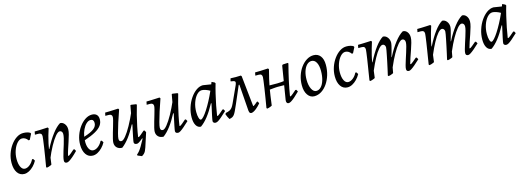

<svg xmlns="http://www.w3.org/2000/svg" viewBox="-0 -1296 6278 2292"><g transform="rotate(-15 3138.5 -150.0)"><path d="M228 -405Q197 -405 168 -373Q139 -341 121 -290Q103 -239 103 -183Q103 -121 122 -84Q141 -47 172 -47Q202 -47 232.5 -71.5Q263 -96 281 -134L295 -133L310 -109Q291 -74 264 -46.5Q237 -19 207.5 -3.5Q178 12 149 12Q95 12 64 -32.5Q33 -77 33 -153Q33 -212 52 -267.5Q71 -323 103.5 -367.5Q136 -412 176 -438Q216 -464 259 -464Q285 -464 307.5 -458.5Q330 -453 344 -443L349 -432L315 -365L301 -362Q270 -405 228 -405Z M674 12Q643 12 643 -17Q643 -35 650.5 -66Q658 -97 669.5 -133.5Q681 -170 692.5 -207.5Q704 -245 711.5 -277Q719 -309 719 -330Q719 -348 709.5 -359.5Q700 -371 685 -371Q663 -371 631 -333Q599 -295 562 -228Q525 -161 489 -72L493 -210L512 -199Q564 -300 616.5 -368.5Q669 -437 715 -464Q747 -464 769 -436.5Q791 -409 791 -368Q791 -342 780.5 -303.5Q770 -265 755.5 -221.5Q741 -178 727.5 -137Q714 -96 707 -64L710 -60Q715 -60 721.5 -63.5Q728 -67 743.5 -80Q759 -93 789 -119L801 -118L814 -94Q779 -58 751.5 -34.5Q724 -11 705 0.5Q686 12 674 12ZM426 9 419 0Q429 -59 439 -120Q449 -181 457 -234.5Q465 -288 469.5 -324Q474 -360 474 -368Q474 -389 464 -398.5Q454 -408 431 -408H390L397 -446Q422 -446 467.5 -447.5Q513 -449 559 -452L568 -440Q555 -403 542.5 -357Q530 -311 520 -266Q510 -221 505 -186L504 -132L488 -14Q488 -11 475.5 -5.5Q463 0 448.5 4.5Q434 9 426 9Z M1186 -386Q1186 -344 1162 -310.5Q1138 -277 1086 -248Q1034 -219 948 -190Q944 -126 963.5 -87Q983 -48 1018 -48Q1048 -48 1078 -71.5Q1108 -95 1128 -134L1142 -133L1157 -109Q1138 -74 1111 -46.5Q1084 -19 1054.5 -3.5Q1025 12 996 12Q942 12 911 -32.5Q880 -77 880 -153Q880 -211 899.5 -266.5Q919 -322 951.5 -366.5Q984 -411 1024.5 -437.5Q1065 -464 1107 -464Q1145 -464 1165.5 -444Q1186 -424 1186 -386ZM1075 -406Q1049 -406 1023.5 -382.5Q998 -359 979 -319.5Q960 -280 952 -232Q1039 -259 1077 -289Q1115 -319 1115 -360Q1115 -406 1075 -406Z M1357 12Q1317 12 1293 -11Q1269 -34 1269 -72Q1269 -89 1276.5 -120.5Q1284 -152 1295 -189.5Q1306 -227 1317 -264Q1328 -301 1335.5 -330Q1343 -359 1343 -372Q1343 -408 1301 -408H1260L1268 -446Q1289 -446 1318 -447Q1347 -448 1377 -449.5Q1407 -451 1430 -452L1439 -440Q1411 -361 1388.5 -290.5Q1366 -220 1353 -170Q1340 -120 1340 -102Q1340 -84 1347 -75.5Q1354 -67 1370 -67Q1390 -67 1423 -107Q1456 -147 1495.5 -218Q1535 -289 1575 -381L1563 -220L1539 -228Q1494 -142 1449 -82.5Q1404 -23 1357 12ZM1540 12Q1504 12 1504 -16Q1504 -22 1507 -39Q1510 -56 1516 -85.5Q1522 -115 1531 -157.5Q1540 -200 1552 -255L1553 -294L1582 -453L1591 -456L1651 -447L1658 -439Q1642 -387 1625.5 -320.5Q1609 -254 1595 -187Q1581 -120 1573 -64L1576 -60Q1581 -60 1587.5 -63.5Q1594 -67 1609.5 -80Q1625 -93 1655 -119L1667 -118L1680 -94Q1639 -55 1611.5 -32Q1584 -9 1567 1.5Q1550 12 1540 12ZM1559 170 1508 149 1506 137Q1526 120 1540 102.5Q1554 85 1572 55Q1590 25 1620 -31L1594 -51L1680 -94L1624 79Q1616 104 1607.5 120.5Q1599 137 1588 148Q1577 159 1559 170Z M1868 12Q1828 12 1804 -11Q1780 -34 1780 -72Q1780 -89 1787.5 -120.5Q1795 -152 1806 -189.5Q1817 -227 1828 -264Q1839 -301 1846.5 -330Q1854 -359 1854 -372Q1854 -408 1812 -408H1771L1779 -446Q1800 -446 1829 -447Q1858 -448 1888 -449.5Q1918 -451 1941 -452L1950 -440Q1922 -361 1899.5 -290.5Q1877 -220 1864 -170Q1851 -120 1851 -102Q1851 -84 1858 -75.5Q1865 -67 1881 -67Q1901 -67 1934 -107Q1967 -147 2006.5 -218Q2046 -289 2086 -381L2074 -220L2050 -228Q2005 -142 1960 -82.5Q1915 -23 1868 12ZM2051 12Q2015 12 2015 -16Q2015 -22 2018 -39Q2021 -56 2027 -85.5Q2033 -115 2042 -157.5Q2051 -200 2063 -255L2064 -294L2093 -453L2102 -456L2162 -447L2169 -439Q2153 -387 2136.5 -320.5Q2120 -254 2106 -187Q2092 -120 2084 -64L2087 -60Q2092 -60 2098.5 -63.5Q2105 -67 2120.5 -80Q2136 -93 2166 -119L2178 -118L2191 -94Q2150 -55 2122.5 -32Q2095 -9 2078 1.5Q2061 12 2051 12Z M2552 -60Q2557 -60 2563.5 -63.5Q2570 -67 2585.5 -80Q2601 -93 2631 -119L2643 -118L2656 -94Q2612 -52 2584.5 -29Q2557 -6 2541 3Q2525 12 2512 12Q2498 12 2489 4.5Q2480 -3 2480 -15Q2480 -26 2491.5 -81.5Q2503 -137 2523 -225L2517 -227Q2468 -137 2423 -79.5Q2378 -22 2330 12Q2293 12 2271.5 -23.5Q2250 -59 2250 -122Q2250 -184 2269.5 -244.5Q2289 -305 2322 -353.5Q2355 -402 2396 -431Q2437 -460 2479 -460L2579 -444L2588 -469L2593 -470L2624 -455L2632 -443Q2616 -390 2600 -322.5Q2584 -255 2570.5 -187.5Q2557 -120 2549 -64ZM2351 -69Q2364 -69 2386.5 -93.5Q2409 -118 2436.5 -160.5Q2464 -203 2493 -257.5Q2522 -312 2549 -373Q2526 -387 2498 -396.5Q2470 -406 2451 -406Q2417 -406 2387 -373Q2357 -340 2338.5 -286.5Q2320 -233 2320 -171Q2320 -127 2329 -98Q2338 -69 2351 -69Z M2682 12Q2672 -5 2664 -21Q2656 -37 2650 -55L2658 -69Q2688 -75 2706.5 -84Q2725 -93 2738.5 -110Q2752 -127 2766 -158L2856 -355Q2872 -390 2864 -402Q2856 -414 2813 -418L2811 -422L2820 -454Q2855 -452 2884 -452Q2913 -452 2947 -454L2896 -358L2802 -139Q2782 -93 2768.5 -64.5Q2755 -36 2743.5 -21Q2732 -6 2718 1Q2704 8 2682 12ZM2926 -26 2902 -353H2871L2947 -454L2955 -444L2995 -67L3001 -63Q3011 -70 3024.5 -80Q3038 -90 3051 -102H3062L3073 -77Q3043 -42 3017 -21Q2991 0 2971.5 7Q2952 14 2940 6Q2928 -2 2926 -26Z M3149 9 3142 0Q3152 -59 3162 -120Q3172 -181 3180 -234.5Q3188 -288 3192.5 -324Q3197 -360 3197 -368Q3197 -389 3187.5 -398.5Q3178 -408 3155 -408H3114L3121 -446Q3146 -446 3191 -447.5Q3236 -449 3282 -452L3291 -440Q3275 -379 3263 -328Q3251 -277 3242.5 -230Q3234 -183 3227 -132L3211 -14Q3211 -11 3198.5 -5.5Q3186 0 3171.5 4.5Q3157 9 3149 9ZM3202 -198 3210 -252Q3243 -252 3276 -251.5Q3309 -251 3342 -251Q3368 -251 3393.5 -253.5Q3419 -256 3463 -262L3458 -209L3335 -210Q3327 -210 3305.5 -208.5Q3284 -207 3256 -204Q3228 -201 3202 -198ZM3543 -118 3556 -94Q3519 -57 3491.5 -33.5Q3464 -10 3445.5 1Q3427 12 3414 12Q3399 12 3392 -0.5Q3385 -13 3388 -32L3455 -442L3465 -452L3526 -455L3533 -447Q3504 -334 3484 -243Q3464 -152 3450 -64L3453 -60Q3458 -60 3465 -64.5Q3472 -69 3487.5 -81.5Q3503 -94 3531 -119Z M3732 12Q3683 12 3651.5 -32.5Q3620 -77 3620 -152Q3620 -214 3638 -270Q3656 -326 3688 -369.5Q3720 -413 3761 -438.5Q3802 -464 3847 -464Q3900 -464 3930.5 -425Q3961 -386 3961 -315Q3961 -249 3943 -190Q3925 -131 3893.5 -85.5Q3862 -40 3820.5 -14Q3779 12 3732 12ZM3772 -43Q3805 -43 3831 -71Q3857 -99 3871.5 -148.5Q3886 -198 3886 -260Q3886 -327 3864.5 -365.5Q3843 -404 3805 -404Q3773 -404 3747 -377.5Q3721 -351 3706.5 -305.5Q3692 -260 3692 -202Q3692 -132 3714.5 -87.5Q3737 -43 3772 -43Z M4223 -405Q4192 -405 4163 -373Q4134 -341 4116 -290Q4098 -239 4098 -183Q4098 -121 4117 -84Q4136 -47 4167 -47Q4197 -47 4227.5 -71.5Q4258 -96 4276 -134L4290 -133L4305 -109Q4286 -74 4259 -46.5Q4232 -19 4202.5 -3.5Q4173 12 4144 12Q4090 12 4059 -32.5Q4028 -77 4028 -153Q4028 -212 4047 -267.5Q4066 -323 4098.5 -367.5Q4131 -412 4171 -438Q4211 -464 4254 -464Q4280 -464 4302.5 -458.5Q4325 -453 4339 -443L4344 -432L4310 -365L4296 -362Q4265 -405 4223 -405Z M4939 -60Q4944 -60 4950.5 -63.5Q4957 -67 4972.5 -80Q4988 -93 5019 -119L5031 -118L5044 -94Q5006 -58 4978 -34.5Q4950 -11 4931.5 0.5Q4913 12 4902 12Q4871 12 4871 -17Q4871 -35 4879.5 -65.5Q4888 -96 4900 -133Q4912 -170 4924 -207.5Q4936 -245 4944.5 -277.5Q4953 -310 4953 -330Q4953 -348 4943.5 -359.5Q4934 -371 4919 -371Q4898 -371 4866 -334Q4834 -297 4797 -231.5Q4760 -166 4723 -79L4711 -14Q4711 -11 4698.5 -5.5Q4686 0 4671.5 4.5Q4657 9 4649 9L4642 0Q4642 0 4647 -21.5Q4652 -43 4659.5 -77Q4667 -111 4675.5 -151Q4684 -191 4691.5 -228.5Q4699 -266 4704 -293.5Q4709 -321 4709 -330Q4709 -348 4699.5 -359.5Q4690 -371 4675 -371Q4655 -371 4625.5 -337Q4596 -303 4562.5 -241.5Q4529 -180 4495 -99L4484 -14Q4484 -11 4471.5 -5.5Q4459 0 4444.5 4.5Q4430 9 4422 9L4415 0Q4415 0 4419 -24.5Q4423 -49 4429 -88Q4435 -127 4442.5 -172Q4450 -217 4456 -258.5Q4462 -300 4466 -330Q4470 -360 4470 -368Q4470 -389 4460 -398.5Q4450 -408 4427 -408H4386L4393 -446Q4416 -446 4443.5 -447Q4471 -448 4496.5 -449Q4522 -450 4538.5 -451Q4555 -452 4555 -452L4564 -440Q4564 -440 4557.5 -419.5Q4551 -399 4541 -365Q4531 -331 4520.5 -288.5Q4510 -246 4503 -202L4506 -199Q4557 -301 4608 -369Q4659 -437 4705 -464Q4737 -464 4759.5 -436.5Q4782 -409 4782 -371Q4782 -358 4776 -330.5Q4770 -303 4761.5 -273.5Q4753 -244 4747 -223Q4741 -202 4741 -202L4744 -199Q4794 -297 4848 -366.5Q4902 -436 4951 -464Q4983 -464 5004 -437.5Q5025 -411 5025 -371Q5025 -344 5014 -305Q5003 -266 4988 -222.5Q4973 -179 4958.5 -137.5Q4944 -96 4936 -64Z M5671 -60Q5676 -60 5682.5 -63.5Q5689 -67 5704.5 -80Q5720 -93 5751 -119L5763 -118L5776 -94Q5738 -58 5710 -34.5Q5682 -11 5663.5 0.5Q5645 12 5634 12Q5603 12 5603 -17Q5603 -35 5611.5 -65.5Q5620 -96 5632 -133Q5644 -170 5656 -207.5Q5668 -245 5676.5 -277.5Q5685 -310 5685 -330Q5685 -348 5675.5 -359.5Q5666 -371 5651 -371Q5630 -371 5598 -334Q5566 -297 5529 -231.5Q5492 -166 5455 -79L5443 -14Q5443 -11 5430.5 -5.5Q5418 0 5403.5 4.5Q5389 9 5381 9L5374 0Q5374 0 5379 -21.5Q5384 -43 5391.5 -77Q5399 -111 5407.5 -151Q5416 -191 5423.5 -228.5Q5431 -266 5436 -293.5Q5441 -321 5441 -330Q5441 -348 5431.5 -359.5Q5422 -371 5407 -371Q5387 -371 5357.5 -337Q5328 -303 5294.5 -241.5Q5261 -180 5227 -99L5216 -14Q5216 -11 5203.5 -5.5Q5191 0 5176.5 4.5Q5162 9 5154 9L5147 0Q5147 0 5151 -24.5Q5155 -49 5161 -88Q5167 -127 5174.5 -172Q5182 -217 5188 -258.5Q5194 -300 5198 -330Q5202 -360 5202 -368Q5202 -389 5192 -398.5Q5182 -408 5159 -408H5118L5125 -446Q5148 -446 5175.5 -447Q5203 -448 5228.5 -449Q5254 -450 5270.5 -451Q5287 -452 5287 -452L5296 -440Q5296 -440 5289.5 -419.5Q5283 -399 5273 -365Q5263 -331 5252.5 -288.5Q5242 -246 5235 -202L5238 -199Q5289 -301 5340 -369Q5391 -437 5437 -464Q5469 -464 5491.5 -436.5Q5514 -409 5514 -371Q5514 -358 5508 -330.5Q5502 -303 5493.5 -273.5Q5485 -244 5479 -223Q5473 -202 5473 -202L5476 -199Q5526 -297 5580 -366.5Q5634 -436 5683 -464Q5715 -464 5736 -437.5Q5757 -411 5757 -371Q5757 -344 5746 -305Q5735 -266 5720 -222.5Q5705 -179 5690.5 -137.5Q5676 -96 5668 -64Z M6144 -60Q6149 -60 6155.5 -63.5Q6162 -67 6177.5 -80Q6193 -93 6223 -119L6235 -118L6248 -94Q6204 -52 6176.5 -29Q6149 -6 6133 3Q6117 12 6104 12Q6090 12 6081 4.5Q6072 -3 6072 -15Q6072 -26 6083.5 -81.5Q6095 -137 6115 -225L6109 -227Q6060 -137 6015 -79.5Q5970 -22 5922 12Q5885 12 5863.5 -23.5Q5842 -59 5842 -122Q5842 -184 5861.5 -244.5Q5881 -305 5914 -353.5Q5947 -402 5988 -431Q6029 -460 6071 -460L6171 -444L6180 -469L6185 -470L6216 -455L6224 -443Q6208 -390 6192 -322.5Q6176 -255 6162.5 -187.5Q6149 -120 6141 -64ZM5943 -69Q5956 -69 5978.5 -93.5Q6001 -118 6028.5 -160.5Q6056 -203 6085 -257.5Q6114 -312 6141 -373Q6118 -387 6090 -396.5Q6062 -406 6043 -406Q6009 -406 5979 -373Q5949 -340 5930.5 -286.5Q5912 -233 5912 -171Q5912 -127 5921 -98Q5930 -69 5943 -69Z"/></g></svg>

Font: Alegreya
Style: Italic
Weight: 400
Italic angle: -7°
Designer: Juan Pablo del Peral
Foundry: Huerta Tipografica
Version: Version 2.009